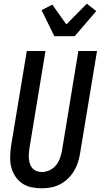

<svg xmlns="http://www.w3.org/2000/svg" viewBox="-20 -1011 545 1039"><path d="M205 8Q176 8 148.5 2Q121 -4 99 -19.5Q77 -35 62 -58Q47 -81 40.5 -108Q34 -135 35 -164Q36 -193 40 -222L125 -735H226L139 -207Q137 -193 136 -178.5Q135 -164 136.5 -150Q138 -136 142.5 -123Q147 -110 156 -100Q165 -90 178 -85Q191 -80 206 -80Q226 -80 246.5 -89Q267 -98 281.5 -115Q296 -132 303.5 -152.5Q311 -173 315 -193L404 -735H505L413 -179Q409 -154 401 -130Q393 -106 379.5 -84Q366 -62 346.5 -43.5Q327 -25 303.5 -13Q280 -1 255 3.5Q230 8 205 8ZM274 -815 205 -956 263 -986 339 -879 450 -991 501 -951 384 -815Z"/></svg>

Font: Iosevka Term Curly SmBd Obl
Style: Regular
Weight: 600
Italic angle: -9°
Designer: Belleve Invis
Foundry: Belleve Invis
Version: Version 32.3.0